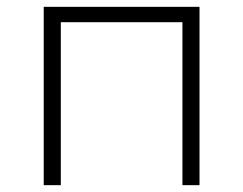

<svg xmlns="http://www.w3.org/2000/svg" viewBox="-20 -542 712 562"><path d="M564 -522H108V0H158V-477H514V0H564Z"/></svg>

Font: Montserrat Custom ExtraLight
Style: Regular
Weight: 300
Designer: Julieta Ulanovsky
Foundry: Julieta Ulanovsky
Version: Version 7.200